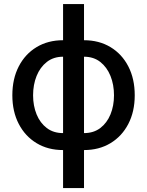

<svg xmlns="http://www.w3.org/2000/svg" viewBox="-20 -748 745 972"><path d="M299.3 11.7Q223.1 11.7 165.3 -23.2Q107.4 -58.1 75 -120.6Q42.5 -183.1 42.5 -265.6Q42.5 -349.1 75 -411.9Q107.4 -474.6 165.3 -509.5Q223.1 -544.4 299.3 -544.4H405.3Q481.4 -544.4 539.3 -509.5Q597.2 -474.6 629.6 -411.9Q662.1 -349.1 662.1 -265.6Q662.1 -183.1 629.6 -120.6Q597.2 -58.1 539.3 -23.2Q481.4 11.7 405.3 11.7ZM299.3 -74.2H405.3Q454.1 -74.2 487.8 -99.9Q521.5 -125.5 539.3 -168.9Q557.1 -212.4 557.1 -265.6Q557.1 -319.3 539.3 -363.5Q521.5 -407.7 487.8 -434.3Q454.1 -460.9 405.3 -460.9H299.3Q251 -460.9 217 -434.3Q183.1 -407.7 165.3 -363.5Q147.5 -319.3 147.5 -265.6Q147.5 -212.4 165.3 -168.9Q183.1 -125.5 216.8 -99.9Q250.5 -74.2 299.3 -74.2ZM299.3 204.1V-727.5H405.3V204.1Z"/></svg>

Font: Inter 20pt Medium
Style: Regular
Weight: 500
Version: Version 4.001;git-66647c0bb